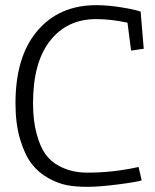

<svg xmlns="http://www.w3.org/2000/svg" viewBox="-20 -720 602 744"><path d="M353 -646Q240 -646 174 -562Q108 -478 108 -320Q108 -252 122 -201Q136 -150 156.5 -122Q177 -94 207 -78Q255 -51 319 -51Q418 -51 517 -73L529 -21Q512 -15 438.5 -5.5Q365 4 319 4Q273 4 239 -2.5Q205 -9 167 -30Q129 -51 102.5 -85.5Q76 -120 58 -180Q40 -240 40 -320Q40 -497 121 -596Q206 -700 353 -700Q398 -700 450.5 -691.5Q503 -683 525 -675L537 -531L488 -524L474 -632Q410 -646 353 -646Z"/></svg>

Font: Antic Slab
Style: Regular
Weight: 400
Designer: Santiago Orozco
Foundry: Santiago Orozco
Version: Version 001.001